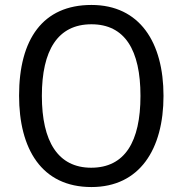

<svg xmlns="http://www.w3.org/2000/svg" viewBox="-20 -745 736 775"><path d="M640 -358C640 -574 544 -725 349 -725C153 -725 57 -587 57 -359C57 -145 147 10 349 10C544 10 640 -143 640 -358ZM149 -358C149 -542 213 -647 349 -647C484 -647 547 -543 547 -358C547 -173 484 -68 348 -68C214 -68 149 -174 149 -358Z"/></svg>

Font: Noto Sans Gurmukhi UI SemiCondensed
Style: Regular
Weight: 400
Width: 4
Designer: Jelle Bosma - Monotype Design Team
Foundry: Monotype Imaging Inc.
Version: Version 2.004